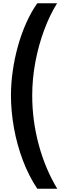

<svg xmlns="http://www.w3.org/2000/svg" viewBox="-20 -793 399 1174"><path d="M47 -210Q47 -282 58 -359.5Q69 -437 90 -512Q111 -587 141 -654Q171 -721 208 -773H329Q283 -699 249 -606.5Q215 -514 196 -412.5Q177 -311 177 -209Q177 -57 216.5 90.5Q256 238 330 361H208Q156 283 120 188Q84 93 65.5 -9.5Q47 -112 47 -210Z"/></svg>

Font: Noto Sans Telugu
Style: Bold
Weight: 700
Designer: Jelle Bosma - Monotype Design Team
Foundry: Monotype Imaging Inc.
Version: Version 2.005; ttfautohint (v1.8.4.7-5d5b)